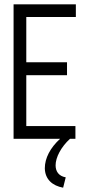

<svg xmlns="http://www.w3.org/2000/svg" viewBox="-20 -644 415 891"><path d="M43 0H259C213 42 188 90 188 137C189 188 223 218 273 227L285 179C252 173 238 151 238 123C238 87 263 38 305 0H330V-59H102V-295H291V-355H102V-565H332V-624H43Z"/></svg>

Font: Inconsolata Condensed
Style: Regular
Weight: 400
Width: 3
Monospace: yes
Designer: Raph Levien, Cyreal, Brenton Simpson
Foundry: Raph Levien, Cyreal, Google
Version: Version 3.100